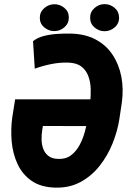

<svg xmlns="http://www.w3.org/2000/svg" viewBox="-20 -880 624 911"><path d="M312 -720.7Q382.3 -719.7 432.9 -693.1Q483.4 -666.5 513.9 -620.6Q544.4 -574.7 555.7 -516.4Q566.9 -458 558.1 -393.6L546.4 -315.4Q537.6 -258.3 514.2 -199.7Q490.7 -141.1 452.6 -93Q414.6 -44.9 362.3 -16.6Q310.1 11.7 244.1 10.3Q174.3 8.8 130.4 -21.7Q86.4 -52.2 63.5 -101.3Q40.5 -150.4 35.4 -209Q30.3 -267.6 38.6 -325.7L51.8 -408.7H449.2L427.2 -281.7L183.6 -282.2L180.7 -265.6Q176.8 -242.2 177.2 -218Q177.7 -193.8 185.5 -173.1Q193.4 -152.3 210.7 -139.4Q228 -126.5 256.3 -126Q292.5 -124.5 317.1 -143.3Q341.8 -162.1 357.7 -191.9Q373.5 -221.7 382.6 -254.9Q391.6 -288.1 395.5 -315.4L407.2 -394Q411.6 -425.8 410.4 -458.7Q409.2 -491.7 398.9 -519.3Q388.7 -546.9 365.7 -564.5Q342.8 -582 302.7 -583Q262.2 -584 222.7 -575.9Q183.1 -567.9 145 -554.2L136.7 -684.6Q157.7 -701.7 189 -709.5Q220.2 -717.3 253.2 -719.2Q286.1 -721.2 312 -720.7ZM168.9 -794.4Q168.5 -822.3 189.2 -840.8Q210 -859.4 236.8 -859.9Q263.7 -860.4 284.9 -843Q306.2 -825.7 306.6 -798.3Q307.1 -770 286.6 -751.5Q266.1 -732.9 238.8 -732.4Q212.4 -731.9 190.9 -749.3Q169.4 -766.6 168.9 -794.4ZM407.7 -793.9Q406.7 -822.3 427.5 -841.1Q448.2 -859.9 475.1 -860.4Q502 -860.8 523.2 -843.3Q544.4 -825.7 544.9 -797.9Q545.9 -769.5 525.1 -751Q504.4 -732.4 477.5 -731.9Q450.7 -731.4 429.4 -749Q408.2 -766.6 407.7 -793.9Z"/></svg>

Font: Roboto Condensed ExtraBold
Style: Italic
Weight: 800
Italic angle: -12°
Designer: Christian Robertson
Foundry: Google
Version: Version 3.008; 2023